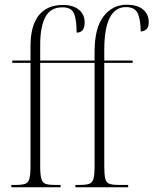

<svg xmlns="http://www.w3.org/2000/svg" viewBox="-20 -792 649 812"><path d="M28 0V-10H49Q74 -10 87 -15Q100 -20 104.5 -37Q109 -54 109 -90V-526H32V-536H109V-597Q109 -683 144 -727Q179 -771 246 -771Q289 -771 313.5 -751Q338 -731 338 -698Q338 -654 304 -654Q304 -709 293 -735Q282 -761 244 -761Q193 -761 171.5 -719.5Q150 -678 150 -602V-536H380V-573Q380 -674 418 -723Q456 -772 515 -772Q562 -772 585.5 -751.5Q609 -731 609 -699Q609 -676 598.5 -667.5Q588 -659 575 -659Q575 -707 563 -734.5Q551 -762 513 -762Q421 -762 421 -581V-536H541V-526H421V-90Q421 -54 425 -37Q429 -20 442 -15Q455 -10 481 -10H522V0H299V-10H320Q345 -10 358 -15Q371 -20 375.5 -37Q380 -54 380 -90V-526H150V-90Q150 -54 154.5 -37Q159 -20 171.5 -15Q184 -10 210 -10H236V0Z"/></svg>

Font: Noto Serif Display Condensed ExtraLight
Style: Regular
Weight: 200
Width: 3
Designer: Monotype Design Team
Foundry: Monotype Imaging Inc.
Version: Version 2.009